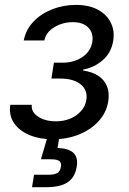

<svg xmlns="http://www.w3.org/2000/svg" viewBox="-20 -569 531 793"><path d="M198.7 6.3Q144 6.3 101.8 -11.2Q59.6 -28.8 37.8 -60.8Q16.1 -92.8 22.5 -136.2H111.3Q107.9 -106.9 137.2 -87.4Q166.5 -67.9 210.9 -67.9Q243.7 -67.9 270.3 -79.1Q296.9 -90.3 314.7 -110.4Q332.5 -130.4 336.4 -155.3Q343.3 -195.8 313.7 -220.2Q284.2 -244.6 228.5 -244.6H192.4L202.6 -310.1H238.8Q286.6 -310.1 321 -334Q355.5 -357.9 361.3 -396.5Q366.7 -432.6 344.7 -455.1Q322.8 -477.5 280.8 -477.5Q239.3 -477.5 204.6 -456.8Q169.9 -436 163.1 -401.9H78.1Q86.4 -445.8 117.7 -479Q148.9 -512.2 195.3 -530.5Q241.7 -548.8 293.5 -548.8Q347.2 -548.8 384 -529.1Q420.9 -509.3 437.7 -475.3Q454.6 -441.4 447.3 -398.9Q439 -350.6 404.1 -320.3Q369.1 -290 323.7 -281.7L323.2 -277.8Q382.8 -268.6 409.2 -234.6Q435.5 -200.7 426.8 -148.9Q419.4 -103.5 387.2 -68.4Q355 -33.2 305.9 -13.4Q256.8 6.3 198.7 6.3ZM112.3 204.1 120.6 152.8H178.2Q204.6 152.8 216.6 145.8Q228.5 138.7 231.4 121.1Q234.4 103.5 225.3 96.2Q216.3 88.9 189 88.9H148.9L182.1 -23.4H228.5L224.6 0L217.8 42Q263.7 43.9 283.4 62.5Q303.2 81.1 296.9 119.6Q290 163.1 259.8 183.6Q229.5 204.1 170.4 204.1Z"/></svg>

Font: Inter 16pt
Style: Italic
Weight: 400
Italic angle: -9.3988°
Version: Version 4.001;git-66647c0bb